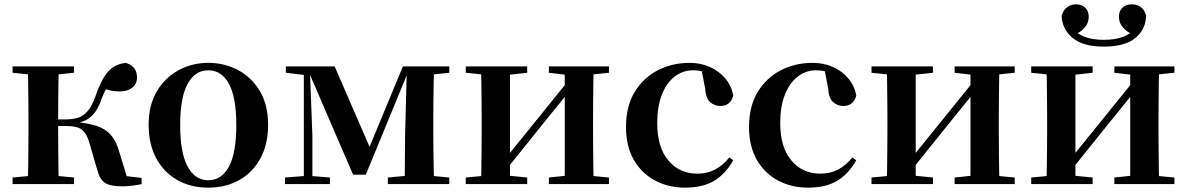

<svg xmlns="http://www.w3.org/2000/svg" viewBox="-20 -838 5404 874"><path d="M37.2 0V-29.9L147 -40.2H208.6L316.8 -29.9V0ZM37.2 -506.8V-535.7H316.8V-506.8L208.6 -495.5H147ZM105.9 0Q107.6 -25.5 108.1 -67.4Q108.6 -109.4 109.1 -154.7Q109.6 -200 109.6 -234.8V-301.2Q109.6 -335.7 109.1 -381Q108.6 -426.4 108.1 -468.7Q107.6 -511 105.9 -535.7H247.6Q246.6 -511 246.1 -468.2Q245.6 -425.4 245.1 -377.7Q244.6 -330 244.6 -289.8V-269.3Q244.6 -217.7 245.1 -164.9Q245.6 -112.1 246.1 -68.8Q246.6 -25.5 247.6 0ZM422.8 -64.1 388.9 -181.4Q379.5 -214.7 366.8 -232.8Q354 -250.9 333.6 -257.6Q313.3 -264.3 279.4 -264.3H176.9V-294.5H279.8Q307.9 -294.5 332 -301Q356.1 -307.4 377 -329.9Q398 -352.3 414.3 -399.3Q441 -476.8 471.5 -511.4Q502 -545.9 552.1 -551.9Q603.7 -536.4 603.7 -485.9Q603.7 -456 582 -438.9Q560.2 -421.8 527.7 -421.8Q503.5 -421.8 485.8 -425.6Q468.1 -429.3 448 -436.9L498.8 -479.7Q477.6 -455.6 465.7 -437.1Q453.8 -418.5 442 -386.8Q427.7 -345.1 408.8 -322.2Q389.8 -299.2 365.9 -288.8Q341.9 -278.3 312.2 -273.1L314.4 -283.3Q378.6 -278.6 419.1 -265.1Q459.6 -251.7 483.3 -225.1Q507.1 -198.6 520.6 -153.9L564.3 -11.8L469.7 -46L624.6 -28.2V0Q605.7 4.5 581.6 7.3Q557.5 10.2 536.2 10.2Q481.1 10.2 457.3 -6Q433.5 -22.2 422.8 -64.1Z M928 16.2Q848.7 16.2 787.5 -18.3Q726.3 -52.8 691.5 -117Q656.6 -181.2 656.6 -269.8Q656.6 -359.1 693.8 -422Q731 -484.9 792.9 -518.4Q854.8 -551.9 928 -551.9Q1002.1 -551.9 1064.1 -518.8Q1126 -485.6 1163.2 -422.7Q1200.4 -359.8 1200.4 -269.8Q1200.4 -180.5 1165 -116.3Q1129.6 -52 1068.4 -17.9Q1007.2 16.2 928 16.2ZM928 -17.5Q989 -17.5 1022.4 -80.1Q1055.7 -142.6 1055.7 -268.1Q1055.7 -394.2 1022.4 -456.1Q989 -518 928 -518Q867.7 -518 834 -456.1Q800.2 -394.2 800.2 -268.1Q800.2 -142.6 834 -80.1Q867.7 -17.5 928 -17.5Z M1587.3 -42.8 1385.5 -510.6H1375.7V-535.7H1503.3L1673.1 -144.6H1651.9L1814 -535.7H1847.2V-512.1H1838.2L1645.2 -42.8ZM1822.3 0 1823.9 -217.9 1832.2 -535.7H1956.1Q1955.1 -511 1954.3 -468.7Q1953.4 -426.4 1952.9 -381Q1952.4 -335.7 1952.4 -301.2V-234.8Q1952.4 -200 1952.9 -154.7Q1953.4 -109.4 1954.3 -67.4Q1955.1 -25.5 1956.1 0ZM1277.2 0V-29.9L1372.9 -37.3H1391.5L1481.9 -29.9V0ZM1745.5 0V-29.9L1854.3 -40.2H1916.6L2025.1 -29.9V0ZM1281.2 -506.8V-535.7H1387.8V-495.5H1376.5ZM1363.1 0V-535.7H1390.1L1402 -219.6V0ZM1884.6 -495.5V-535.7H2025.3V-506.8L1916.9 -495.5Z M2100.2 0V-29.9L2209 -40.2H2277.4L2379.8 -29.9V0ZM2478.6 0V-29.9L2575.5 -40.2H2643.3L2752 -29.9V0ZM2168.9 0Q2170.6 -25.5 2171.1 -67.4Q2171.6 -109.4 2172.1 -154.7Q2172.6 -200 2172.6 -234.8V-301.2Q2172.6 -335.7 2172.1 -381Q2171.6 -426.4 2171.1 -468.7Q2170.6 -511 2168.9 -535.7H2301.4V0ZM2272.7 -51.6 2224.4 -77.8H2249.4L2408.6 -274.4L2579 -485.4L2626.7 -460.9H2602.5L2438.2 -257.7ZM2550.8 0V-535.7H2682.6Q2681.6 -511 2681.1 -468.7Q2680.6 -426.4 2680.1 -381Q2679.6 -335.7 2679.6 -301.2V-234.8Q2679.6 -200 2680.1 -154.7Q2680.6 -109.4 2681.1 -67.4Q2681.6 -25.5 2682.6 0ZM2100.2 -506.8V-535.7H2379.8V-506.8L2277.7 -495.5H2210ZM2478.6 -506.8V-535.7H2752V-506.8L2643.5 -495.5H2575.8Z M3098.1 16.2Q3023.1 16.2 2962.2 -16Q2901.3 -48.3 2865.4 -109.8Q2829.6 -171.4 2829.6 -259.7Q2829.6 -354.7 2869.5 -419.9Q2909.4 -485 2975.1 -518.5Q3040.9 -551.9 3119 -551.9Q3170.5 -551.9 3212.8 -532.5Q3255.2 -513.2 3282.8 -479.5Q3310.4 -445.8 3318 -402.4Q3304.4 -355.6 3259.4 -355.6Q3231.9 -355.6 3212.1 -373.6Q3192.4 -391.6 3189.6 -436.8L3171.8 -530.1L3239.7 -486.3Q3210.8 -503.2 3186.1 -510.6Q3161.4 -518 3134.6 -518Q3088.2 -518 3051.2 -489.4Q3014.1 -460.7 2992.9 -407.1Q2971.7 -353.5 2971.7 -277.6Q2971.7 -168.4 3022 -108Q3072.4 -47.5 3155.2 -47.5Q3199.5 -47.5 3235.8 -66.7Q3272.2 -85.9 3299.9 -121.4L3317.8 -108.4Q3282.1 -45.4 3230.3 -14.6Q3178.5 16.2 3098.1 16.2Z M3658.1 16.2Q3583.1 16.2 3522.2 -16Q3461.3 -48.3 3425.4 -109.8Q3389.6 -171.4 3389.6 -259.7Q3389.6 -354.7 3429.5 -419.9Q3469.4 -485 3535.1 -518.5Q3600.9 -551.9 3679 -551.9Q3730.5 -551.9 3772.8 -532.5Q3815.2 -513.2 3842.8 -479.5Q3870.4 -445.8 3878 -402.4Q3864.4 -355.6 3819.4 -355.6Q3791.9 -355.6 3772.1 -373.6Q3752.4 -391.6 3749.6 -436.8L3731.8 -530.1L3799.7 -486.3Q3770.8 -503.2 3746.1 -510.6Q3721.4 -518 3694.6 -518Q3648.2 -518 3611.2 -489.4Q3574.1 -460.7 3552.9 -407.1Q3531.7 -353.5 3531.7 -277.6Q3531.7 -168.4 3582 -108Q3632.4 -47.5 3715.2 -47.5Q3759.5 -47.5 3795.8 -66.7Q3832.2 -85.9 3859.9 -121.4L3877.8 -108.4Q3842.1 -45.4 3790.3 -14.6Q3738.5 16.2 3658.1 16.2Z M3947.2 0V-29.9L4056 -40.2H4124.4L4226.8 -29.9V0ZM4325.6 0V-29.9L4422.5 -40.2H4490.3L4599 -29.9V0ZM4015.9 0Q4017.6 -25.5 4018.1 -67.4Q4018.6 -109.4 4019.1 -154.7Q4019.6 -200 4019.6 -234.8V-301.2Q4019.6 -335.7 4019.1 -381Q4018.6 -426.4 4018.1 -468.7Q4017.6 -511 4015.9 -535.7H4148.4V0ZM4119.7 -51.6 4071.4 -77.8H4096.4L4255.6 -274.4L4426 -485.4L4473.7 -460.9H4449.5L4285.2 -257.7ZM4397.8 0V-535.7H4529.6Q4528.6 -511 4528.1 -468.7Q4527.6 -426.4 4527.1 -381Q4526.6 -335.7 4526.6 -301.2V-234.8Q4526.6 -200 4527.1 -154.7Q4527.6 -109.4 4528.1 -67.4Q4528.6 -25.5 4529.6 0ZM3947.2 -506.8V-535.7H4226.8V-506.8L4124.7 -495.5H4057ZM4325.6 -506.8V-535.7H4599V-506.8L4490.5 -495.5H4422.8Z M5004.6 -625.8Q4908.8 -625.8 4861.3 -666.3Q4813.9 -706.8 4812.6 -767.8Q4821.5 -793.6 4838.5 -805.9Q4855.5 -818.3 4878 -818.3Q4904.5 -818.3 4920.3 -803Q4936 -787.8 4936 -761.5Q4936 -733.7 4917.9 -712.7Q4899.9 -691.8 4870.8 -679.3L4850.9 -717.1Q4880.2 -685.1 4916.2 -670.9Q4952.3 -656.7 5004.6 -656.7Q5057.5 -656.7 5093.8 -670.9Q5130.1 -685.1 5158.6 -717.1L5139.4 -679.3Q5110.4 -691.8 5092 -712.7Q5073.5 -733.7 5073.5 -761.5Q5073.5 -787.8 5089.6 -803Q5105.7 -818.3 5132 -818.3Q5155.8 -818.3 5172.8 -805.9Q5189.7 -793.6 5196.9 -767.8Q5196.7 -706.1 5149.1 -665.9Q5101.4 -625.8 5004.6 -625.8ZM4674.2 0V-29.9L4783 -40.2H4851.4L4953.8 -29.9V0ZM5052.6 0V-29.9L5149.5 -40.2H5217.3L5326 -29.9V0ZM4742.9 0Q4744.6 -25.5 4745.1 -67.4Q4745.6 -109.4 4746.1 -154.7Q4746.6 -200 4746.6 -234.8V-301.2Q4746.6 -335.7 4746.1 -381Q4745.6 -426.4 4745.1 -468.7Q4744.6 -511 4742.9 -535.7H4875.4V0ZM4846.7 -51.6 4798.4 -77.8H4823.4L4982.6 -274.4L5153 -485.4L5200.7 -460.9H5176.5L5012.2 -257.7ZM5124.8 0V-535.7H5256.6Q5255.6 -511 5255.1 -468.7Q5254.6 -426.4 5254.1 -381Q5253.6 -335.7 5253.6 -301.2V-234.8Q5253.6 -200 5254.1 -154.7Q5254.6 -109.4 5255.1 -67.4Q5255.6 -25.5 5256.6 0ZM4674.2 -506.8V-535.7H4953.8V-506.8L4851.7 -495.5H4784ZM5052.6 -506.8V-535.7H5326V-506.8L5217.5 -495.5H5149.8Z"/></svg>

Font: Noto Serif SC ExtraLight
Style: Regular
Weight: 200
Designer: Ryoko NISHIZUKA 西塚涼子 (kana & ideographs); Frank Grießhammer (Latin, Greek & Cyrillic); Wenlong ZHANG 张文龙 (bopomofo); San
Foundry: Adobe
Version: Version 2.002-H1;hotconv 1.1.0;makeotfexe 2.6.0